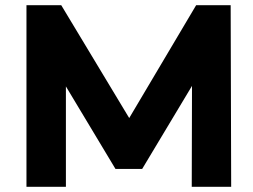

<svg xmlns="http://www.w3.org/2000/svg" viewBox="-20 -719 976 740"><path d="M719 1 720 -388 528 -68H425L234 -386V1H82V-699H216L478 -264L736 -699H869L871 1Z"/></svg>

Font: Montserrat GRBold
Style: Regular
Weight: 700
Designer: Julieta Ulanovsky
Foundry: Julieta Ulanovsky
Version: Version 1.00 May 29, 2023, initial release